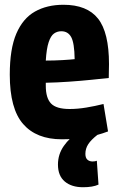

<svg xmlns="http://www.w3.org/2000/svg" viewBox="-20 -574 498 805"><path d="M239 10Q133 10 77 -54Q21 -118 21 -261Q21 -369 48.5 -433Q76 -497 126.5 -525.5Q177 -554 246 -554Q345 -554 391 -496Q437 -438 437 -305Q437 -296 436.5 -278Q436 -260 436 -247Q407 -244 363.5 -239.5Q320 -235 269.5 -231.5Q219 -228 172 -227Q172 -222 172 -214Q172 -163 194 -140Q216 -117 272 -117Q305 -117 341.5 -123Q378 -129 414 -138L433 -23Q388 -6 341.5 2Q295 10 239 10ZM172 -320Q207 -320 241.5 -322Q276 -324 293 -326Q292 -394 278.5 -418.5Q265 -443 237 -443Q220 -443 206.5 -433.5Q193 -424 184 -397Q175 -370 172 -320ZM328 211Q280 211 251.5 187Q223 163 223 116Q223 73 247.5 38Q272 3 309 -20L389 -9Q362 12 350 30.5Q338 49 338 71Q338 88 346.5 95.5Q355 103 368 103Q379 103 386 100L393 200Q369 211 328 211Z"/></svg>

Font: Georama SemiCondensed
Style: Bold
Weight: 700
Width: 4
Designer: Jean-Baptiste Levee
Foundry: Production Type
Version: Version 1.000